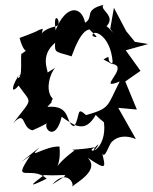

<svg xmlns="http://www.w3.org/2000/svg" viewBox="-20 -551 633 794"><path d="M159 -240C213 -226 123 -302 208 -374C204 -329 215 -338 276 -318C315 -426 345 -441 373 -423C304 -456 419 -379 363 -402C357 -434 437 -412 446 -294C430 -283 482 -267 408 -305C450 -332 408 -297 452 -285C508 -268 377 -174 475 -214C421 -108 436 -104 336 -75C294 -113 314 -74 287 -29C248 -37 279 -118 176 -109C212 -151 179 -101 198 -143C164 -177 188 -252 209 -271ZM72 -245C48 -247 8 -140 57 -197C111 -119 119 -152 34 -41C89 -99 67 -23 114 -12C212 -53 204 -73 177 -46C153 -23 209 42 235 -68C288 -31 332 2 376 -76C403 -45 410 -42 380 -72L410 -45C424 71 329 96 387 45C367 96 328 61 402 52C313 72 257 65 288 71C172 158 237 162 226 55C166 52 86 115 144 58L66 120L105 93C23 214 112 130 173 188C91 228 108 214 162 173C257 179 284 155 196 212C258 142 294 216 275 223C298 203 395 152 342 101C428 158 416 144 399 66C408 131 431 42 443 35C427 63 454 -12 542 24L469 -105L546 -98L498 -214L561 -258L500 -343L593 -369L538 -378L502 -422L451 -519L436 -432C473 -381 412 -465 416 -438C467 -485 388 -510 408 -531C324 -510 370 -480 332 -457C317 -529 252 -532 210 -426C196 -524 244 -450 210 -442C131 -424 149 -380 157 -432C117 -421 175 -436 61 -394C86 -300 111 -365 71 -329C60 -342 80 -210 49 -231Z"/></svg>

Font: Charger Distortion
Style: 2It
Weight: 400
Designer: Jasper
Foundry: Cannot Into Space Fonts
Version: Version 0.98